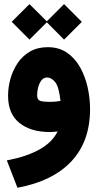

<svg xmlns="http://www.w3.org/2000/svg" viewBox="-20 -632 470 919"><path d="M36.1 -527.8 121.1 -612.3 204.1 -529.8 286.6 -612.3 371.6 -527.3 286.6 -442.4 204.1 -525.4 121.1 -442.4ZM255.9 -2.9Q235.4 0 218.8 0Q127.4 0 73 -43.5Q18.6 -86.9 18.6 -173.8Q18.6 -213.4 29.8 -254.2Q41 -294.9 64.2 -329.6Q87.4 -364.3 123.5 -385.3Q159.7 -406.2 209 -406.2Q262.2 -406.2 300.5 -379.9Q338.9 -353.5 363.3 -310.1Q387.7 -266.6 399.4 -214.4Q411.1 -162.1 411.1 -110.4Q411.1 45.4 321.3 140.6Q231.4 235.8 63.5 266.6L12.7 135.7Q104.5 118.7 167 84.5Q229.5 50.3 255.9 -2.9ZM269.5 -148.9Q262.2 -216.8 244.1 -239Q226.1 -261.2 205.1 -261.2Q189 -261.2 178.5 -247.6Q168 -233.9 162.8 -214.4Q157.7 -194.8 157.7 -176.3Q157.7 -159.7 167 -152.1Q176.3 -144.5 221.2 -144.5Q245.6 -144.5 269.5 -148.9Z"/></svg>

Font: Vazir Black WOL-UI
Style: Black-WOL-UI
Weight: 900
Designer: Saber Rastikerdar
Foundry: Saber Rastikerdar
Version: Version 30.0.0